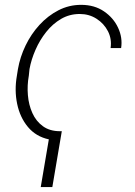

<svg xmlns="http://www.w3.org/2000/svg" viewBox="-20 -558 545 777"><path d="M230.1 -27 191.8 198.9H144.9L177.6 6Q125.4 -5.3 93 -44.2Q60.7 -83.1 49.4 -137.8Q38 -192.5 48.3 -251.4L52.6 -278.4Q61.1 -327.4 83.5 -373.8Q105.8 -420.1 139.7 -457.2Q173.7 -494.3 216.4 -516.3Q259.2 -538.4 308.2 -538.4Q362.2 -538.4 400.7 -512.1Q439.3 -485.8 457.9 -445.7Q476.6 -405.5 470.2 -363.6H427.6Q432.9 -400.2 416.9 -431.5Q400.9 -462.7 370.7 -482.1Q340.6 -501.4 302.6 -501.4Q261.4 -501.4 227.3 -481.5Q193.2 -461.6 167.1 -428.8Q141 -396 123.8 -356.7Q106.5 -317.5 99.4 -278.4L96.6 -251.4Q89.5 -212.4 92.9 -172.8Q96.2 -133.2 111.2 -100.1Q126.1 -67.1 153.8 -47.1Q181.5 -27 223 -27Z"/></svg>

Font: Inter Thin  BETA
Style: Italic
Weight: 100
Italic angle: -9.39999°
Designer: Rasmus Andersson
Foundry: rsms
Version: Version 3.011;git-f93a4a705